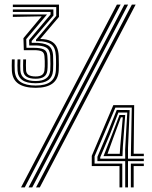

<svg xmlns="http://www.w3.org/2000/svg" viewBox="-20 -820 667 840"><path d="M136 -435.8Q87.5 -435.8 61 -453.6Q34.5 -471.5 32 -509.5Q31.5 -519.5 31.4 -532.9Q31.2 -546.2 32 -560H44.2Q43.8 -545 43.9 -532.2Q44 -519.5 44.5 -510Q46.8 -476.2 70.5 -461Q94.2 -445.8 136 -445.8Q178.8 -445.8 200.5 -462.1Q222.2 -478.5 224.5 -511.5Q225 -519.2 225.2 -538.6Q225.5 -558 224.5 -574.8Q222.8 -613 203.5 -626.4Q184.2 -639.8 145.5 -639.8H137.5V-646.2L226 -750.8V-789.2H36.2V-800H238V-746.2L156 -649.5Q185.8 -649 202.9 -640.1Q220 -631.2 227.9 -614.9Q235.8 -598.5 236.8 -575.5Q237.8 -553 237.6 -536.1Q237.5 -519.2 237 -511.2Q234.8 -473.2 209.5 -454.5Q184.2 -435.8 136 -435.8ZM136 -475.5Q109.8 -475.5 96.4 -484.4Q83 -493.2 81.5 -511.8Q81 -520.2 81 -533.1Q81 -546 81.5 -560H94Q93.5 -547.8 93.4 -534.8Q93.2 -521.8 94 -512Q95 -498.2 105.5 -491.9Q116 -485.5 136 -485.5Q154.2 -485.5 163.5 -492Q172.8 -498.5 174.5 -512.2Q175.5 -518.8 175.8 -529.8Q176 -540.8 175.8 -552.9Q175.5 -565 174.5 -574.2Q173.2 -590 162.8 -595.2Q152.2 -600.5 129 -600.5H84.2L82.5 -653L162.2 -748.5L36.2 -746V-756.8H185.8L94.8 -648.8L95.8 -610.8H128.8Q156.2 -610.8 171 -604Q185.8 -597.2 187.2 -576Q188.5 -562.8 188.5 -542Q188.5 -521.2 187.2 -512.2Q185.2 -493.2 172.5 -484.4Q159.8 -475.5 136 -475.5ZM136 -455.8Q97.2 -455.8 77.9 -469.5Q58.5 -483.2 56.8 -510.8Q56.2 -519.8 56.1 -532.9Q56 -546 56.8 -560H69.2Q68.5 -544.2 68.6 -532Q68.8 -519.8 69.2 -511Q71 -488 87.5 -476.8Q104 -465.5 136 -465.5Q165.8 -465.5 181.6 -476.9Q197.5 -488.2 199.8 -511.8Q200.5 -519.2 200.6 -539.8Q200.8 -560.2 199.8 -576.2Q198.2 -603 181.2 -612.4Q164.2 -621.8 128.8 -621.2L108 -621L107.2 -645.2L201.2 -756.5V-767.8H36.2V-778.5H213.5L213.8 -752.2L118.5 -640.5L118.8 -632.5L128.8 -632.8Q170.5 -633.2 190.5 -621.4Q210.5 -609.5 212.2 -576.2Q212.8 -562.8 212.9 -541.6Q213 -520.5 212.2 -512Q210 -483.2 191.1 -469.5Q172.2 -455.8 136 -455.8ZM104.8 0 524.2 -800H540.5L121 0ZM72 0 491.5 -800H507.8L88.2 0ZM137.5 0 557 -800H573.5L154 0ZM502.8 0V-93.5H381.5V-138.2L475.8 -360H567L564.8 -147.5H609.2V-136.8H552.5L556.5 -349.2H484.8L393.8 -136.2V-104.2H515V0ZM552.5 0V-104.2H609.2V-93.5H564.8V0ZM527.8 0V-115H406.2V-134L451.5 -240.8L490.8 -339L547.2 -338.5L540 -172.8V-125.8H609.2V-115H540V0ZM418.5 -125.8H527.8L527.5 -166L536.8 -327.8H498L461.5 -233.5L418.5 -132ZM432.8 -136.8 469 -228.8 502.8 -317H527.8L517.5 -177.8L515.8 -136.8ZM450.5 -147.2H504L506.2 -180.8L517.2 -306.8H509L475 -215.2Z"/></svg>

Font: Big Shoulders Inline Text Thin Medium
Style: Regular
Weight: 500
Version: Version 2.002